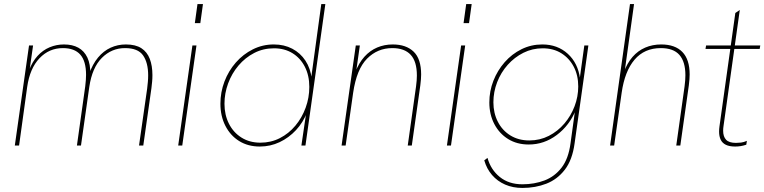

<svg xmlns="http://www.w3.org/2000/svg" viewBox="-20 -717 3766 946"><path d="M53 0 123 -493H143L125 -367L122 -368Q139 -413 165 -441.5Q191 -470 224.5 -484Q258 -498 295 -498Q337 -498 366 -482Q395 -466 410.5 -433.5Q426 -401 425 -349L418 -350Q436 -401 463 -433.5Q490 -466 525 -482Q560 -498 600 -498Q648 -498 676.5 -479.5Q705 -461 718 -427Q731 -393 731 -347Q731 -329 729.5 -314Q728 -299 726 -282L686 0H665L705 -280Q707 -297 708.5 -313Q710 -329 710 -346Q710 -408 685 -444Q660 -480 596 -480Q530 -480 482 -432Q434 -384 420 -289L379 0H359L400 -292Q402 -308 403 -323Q404 -338 404 -348Q404 -416 375.5 -448Q347 -480 290 -480Q222 -480 174.5 -430Q127 -380 114 -289L74 0Z M858 0 928 -493H948L878 0ZM940 -603 953 -697H980L967 -603Z M1260 5Q1202 5 1158.5 -22Q1115 -49 1090.5 -97Q1066 -145 1066 -206Q1066 -263 1086 -315.5Q1106 -368 1142 -409Q1178 -450 1226 -474Q1274 -498 1329 -498Q1380 -498 1420 -477Q1460 -456 1485 -418Q1510 -380 1516 -328L1512 -324L1563 -697H1583L1485 0H1465L1490 -170L1494 -166Q1474 -114 1438.5 -76Q1403 -38 1357.5 -16.5Q1312 5 1260 5ZM1263 -14Q1315 -14 1359 -36.5Q1403 -59 1435.5 -98Q1468 -137 1486 -186.5Q1504 -236 1504 -289Q1504 -345 1482 -388Q1460 -431 1421 -455Q1382 -479 1330 -479Q1277 -479 1232.5 -456Q1188 -433 1155 -394Q1122 -355 1104 -306Q1086 -257 1086 -206Q1086 -151 1108 -107.5Q1130 -64 1170 -39Q1210 -14 1263 -14Z M1663 0 1733 -493H1753L1734 -359L1730 -360Q1748 -407 1775.5 -437.5Q1803 -468 1838.5 -483Q1874 -498 1915 -498Q1981 -498 2018 -462.5Q2055 -427 2055 -350Q2055 -340 2054 -326.5Q2053 -313 2051 -297L2009 0H1989L2030 -292Q2032 -306 2033 -320.5Q2034 -335 2034 -345Q2034 -414 2003.5 -447Q1973 -480 1913 -480Q1840 -480 1788.5 -428Q1737 -376 1720 -260L1683 0Z M2182 0 2252 -493H2272L2202 0ZM2264 -603 2277 -697H2304L2291 -603Z M2554 209Q2507 209 2469 192.5Q2431 176 2404.5 145.5Q2378 115 2366 73L2382 61Q2398 119 2442.5 155Q2487 191 2554 191Q2613 191 2663 172Q2713 153 2747 109Q2781 65 2791 -11L2814 -178L2817 -175Q2786 -99 2723.5 -52Q2661 -5 2585 -5Q2527 -5 2483.5 -32Q2440 -59 2415.5 -106Q2391 -153 2391 -212Q2391 -268 2411 -319Q2431 -370 2466.5 -410.5Q2502 -451 2549.5 -474.5Q2597 -498 2652 -498Q2727 -498 2777.5 -452Q2828 -406 2838 -329L2836 -327L2859 -493H2879L2811 -10Q2800 71 2763 119Q2726 167 2672 188Q2618 209 2554 209ZM2588 -25Q2640 -25 2684 -47.5Q2728 -70 2760.5 -108Q2793 -146 2811 -193.5Q2829 -241 2829 -291Q2829 -346 2807 -388Q2785 -430 2746 -454.5Q2707 -479 2654 -479Q2603 -479 2559 -457Q2515 -435 2481.5 -397.5Q2448 -360 2429.5 -312Q2411 -264 2411 -213Q2411 -160 2433 -117Q2455 -74 2495 -49.5Q2535 -25 2588 -25Z M2986 0 3084 -697H3104L3057 -359L3053 -360Q3070 -406 3096.5 -436.5Q3123 -467 3159 -482.5Q3195 -498 3238 -498Q3306 -498 3342 -461Q3378 -424 3378 -350Q3378 -340 3377 -326.5Q3376 -313 3374 -297L3332 0H3312L3353 -292Q3355 -306 3356 -321Q3357 -336 3357 -346Q3357 -413 3327.5 -446.5Q3298 -480 3236 -480Q3155 -480 3106.5 -423Q3058 -366 3043 -260L3006 0Z M3602 5Q3574 5 3556.5 -3.5Q3539 -12 3531 -28.5Q3523 -45 3523 -69Q3523 -75 3523.5 -81.5Q3524 -88 3525 -95L3603 -653L3625 -668L3545 -97Q3544 -92 3543.5 -85Q3543 -78 3543 -73Q3543 -44 3557.5 -28.5Q3572 -13 3606 -13Q3618 -13 3631 -14.5Q3644 -16 3660 -23L3657 -4Q3642 1 3628.5 3Q3615 5 3602 5ZM3456 -476 3459 -493H3726L3723 -476Z"/></svg>

Font: Hanken Grotesk Thin
Style: Italic
Weight: 250
Italic angle: -8°
Designer: Alfredo Marco Pradil
Foundry: Hanken Design Co.
Version: Version 3.013